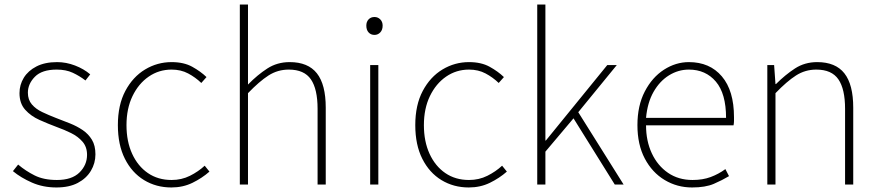

<svg xmlns="http://www.w3.org/2000/svg" viewBox="-20 -814 3880 847"><path d="M229 13Q170 13 121 -8.5Q72 -30 37 -59L60 -88Q93 -60 133 -40Q173 -20 231 -20Q297 -20 330.5 -53Q364 -86 364 -131Q364 -166 344 -189Q324 -212 293.5 -227Q263 -242 232 -253Q192 -268 154 -285Q116 -302 91 -330Q66 -358 66 -403Q66 -440 85 -471Q104 -502 141 -521Q178 -540 232 -540Q272 -540 311 -525Q350 -510 378 -486L357 -459Q331 -479 301 -493Q271 -507 230 -507Q165 -507 134 -475.5Q103 -444 103 -405Q103 -374 120.5 -353.5Q138 -333 166.5 -319.5Q195 -306 226 -294Q258 -282 289 -269.5Q320 -257 345 -240Q370 -223 385.5 -197.5Q401 -172 401 -133Q401 -94 381 -60.5Q361 -27 323 -7Q285 13 229 13Z M736 13Q669 13 615.5 -19.5Q562 -52 531 -113.5Q500 -175 500 -262Q500 -351 533 -413Q566 -475 620 -507.5Q674 -540 737 -540Q791 -540 828 -519.5Q865 -499 891 -474L868 -448Q842 -473 810 -490Q778 -507 737 -507Q681 -507 636 -476Q591 -445 564.5 -390Q538 -335 538 -262Q538 -190 563 -135.5Q588 -81 632.5 -50.5Q677 -20 737 -20Q781 -20 818 -38.5Q855 -57 883 -83L904 -57Q871 -28 829 -7.5Q787 13 736 13Z M1038 0V-794H1074V-560V-441Q1116 -484 1159.5 -512Q1203 -540 1258 -540Q1339 -540 1378 -490.5Q1417 -441 1417 -339V0H1381V-334Q1381 -421 1351.5 -464Q1322 -507 1254 -507Q1205 -507 1164.5 -481Q1124 -455 1074 -403V0Z M1613 0V-527H1649V0ZM1632 -660Q1616 -660 1606 -671Q1596 -682 1596 -701Q1596 -718 1606 -728.5Q1616 -739 1632 -739Q1647 -739 1657.5 -728.5Q1668 -718 1668 -701Q1668 -682 1657.5 -671Q1647 -660 1632 -660Z M2048 13Q1981 13 1927.5 -19.5Q1874 -52 1843 -113.5Q1812 -175 1812 -262Q1812 -351 1845 -413Q1878 -475 1932 -507.5Q1986 -540 2049 -540Q2103 -540 2140 -519.5Q2177 -499 2203 -474L2180 -448Q2154 -473 2122 -490Q2090 -507 2049 -507Q1993 -507 1948 -476Q1903 -445 1876.5 -390Q1850 -335 1850 -262Q1850 -190 1875 -135.5Q1900 -81 1944.5 -50.5Q1989 -20 2049 -20Q2093 -20 2130 -38.5Q2167 -57 2195 -83L2216 -57Q2183 -28 2141 -7.5Q2099 13 2048 13Z M2350 0V-794H2386V-194H2388L2659 -527H2701L2531 -319L2731 0H2692L2510 -292L2386 -145V0Z M3033 13Q2967 13 2912 -20Q2857 -53 2824.5 -114.5Q2792 -176 2792 -262Q2792 -348 2824.5 -410.5Q2857 -473 2909 -506.5Q2961 -540 3019 -540Q3111 -540 3164.5 -477Q3218 -414 3218 -297Q3218 -289 3218 -280.5Q3218 -272 3216 -261H2830Q2830 -192 2855.5 -137.5Q2881 -83 2927 -51.5Q2973 -20 3035 -20Q3080 -20 3115 -33Q3150 -46 3180 -68L3196 -37Q3166 -19 3129 -3Q3092 13 3033 13ZM2830 -294H3183Q3183 -401 3138 -454Q3093 -507 3019 -507Q2972 -507 2931 -481.5Q2890 -456 2863 -408.5Q2836 -361 2830 -294Z M3365 0V-527H3395L3401 -443H3403Q3444 -484 3487 -512Q3530 -540 3585 -540Q3666 -540 3705 -490.5Q3744 -441 3744 -339V0H3708V-334Q3708 -421 3678.5 -464Q3649 -507 3581 -507Q3532 -507 3491.5 -481Q3451 -455 3401 -403V0Z"/></svg>

Font: Source Han Sans SC ExtraLight
Style: Regular
Weight: 250
Designer: Ryoko NISHIZUKA 西塚涼子 (kana, bopomofo & ideographs); Paul D. Hunt (Latin, Greek & Cyrillic); Sandoll Communications 산돌커뮤니
Foundry: Adobe
Version: Version 2.004;hotconv 1.0.118;makeotfexe 2.5.65603